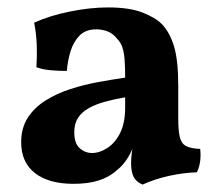

<svg xmlns="http://www.w3.org/2000/svg" viewBox="-20 -488 586 517"><path d="M364 9Q347 2 340 -11.5Q333 -25 333 -49Q333 -61 335 -77.5Q337 -94 342 -109L345 -112Q338 -86 325 -64.5Q312 -43 294 -29Q274 -11 245.5 -2Q217 7 178 7Q111 7 74 -22Q37 -51 37 -105Q37 -143 54.5 -170.5Q72 -198 102 -217Q132 -236 169 -248Q206 -260 244.5 -267Q283 -274 317 -279Q317 -308 315.5 -327.5Q314 -347 309.5 -360.5Q305 -374 295 -384Q284 -398 269.5 -403.5Q255 -409 239 -409Q211 -409 194.5 -392.5Q178 -376 170 -350Q162 -324 160 -297Q136 -297 115 -299Q94 -301 78 -307Q80 -334 79 -365Q78 -396 72 -427Q114 -446 168.5 -457Q223 -468 271 -468Q328 -468 363 -454.5Q398 -441 416 -423Q437 -401 448.5 -363.5Q460 -326 460 -256V-169Q460 -137 464 -119.5Q468 -102 480.5 -95Q493 -88 519 -87Q521 -71 519 -54.5Q517 -38 510 -24Q474 -23 435.5 -14.5Q397 -6 364 9ZM228 -76Q248 -76 269 -89.5Q290 -103 303.5 -130Q317 -157 317 -199V-226Q288 -221 262.5 -214Q237 -207 218.5 -196.5Q200 -186 190 -170.5Q180 -155 180 -132Q180 -102 194.5 -89Q209 -76 228 -76Z"/></svg>

Font: Vollkorn
Style: Bold
Weight: 700
Designer: Friedrich Althausen
Foundry: Friedrich Althausen
Version: Version 5.000